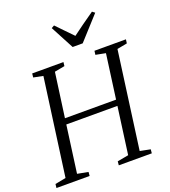

<svg xmlns="http://www.w3.org/2000/svg" viewBox="-179 -1107 1087 1230"><g transform="rotate(-20 364.0 -492.0)"><path d="M-8 0 -5 -26.5 68.5 -40.5 159 -703.5 94 -716.5 97 -743H310L307 -716.5L237.5 -703.5L196 -401.5H544.5L585.5 -703.5L518 -716.5L521.5 -743H736L732.5 -716.5L664 -703.5L574 -40.5L644.5 -26.5L642 0H417L419.5 -26.5L495.5 -40.5L539 -361H190.5L147 -40.5L220.5 -26.5L218 0ZM398.5 -813.5 314 -973 333.5 -984Q359 -956.5 385.8 -929.8Q412.5 -903 439.5 -874.5Q473.5 -900.5 511 -927Q548.5 -953.5 592 -984L609.5 -970.5L467 -813.5Z"/></g></svg>

Font: Merriweather 96pt Light
Style: Italic
Weight: 300
Italic angle: -7.8°
Version: Version 2.101